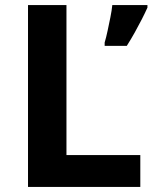

<svg xmlns="http://www.w3.org/2000/svg" viewBox="-20 -734 605 754"><path d="M90 0V-714H241V-125H531V0ZM559 -704Q549 -682 536.5 -657.5Q524 -633 509.5 -607Q495 -581 478 -554H391V-567Q397 -587 402.5 -613Q408 -639 413.5 -666Q419 -693 421 -714H559Z"/></svg>

Font: Noto Sans Lisu
Style: Regular
Weight: 400
Designer: Monotype Design Team. David Williams.
Foundry: Monotype Imaging Inc.
Version: Version 2.102